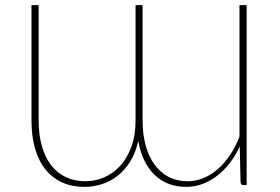

<svg xmlns="http://www.w3.org/2000/svg" viewBox="-20 -723 1095 750"><path d="M943.5 -703V0H932Q925 0 922.5 -3.2Q920 -6.5 919.5 -14.5L916.5 -151Q900.5 -116 878.2 -87Q856 -58 829 -37Q802 -16 771.2 -4.5Q740.5 7 708 7Q632 7 583.8 -40Q535.5 -87 520 -172.5Q510 -126.5 489 -92.8Q468 -59 440 -36.8Q412 -14.5 378.5 -3.8Q345 7 310 7Q262 7 223.8 -10Q185.5 -27 158.5 -60Q131.5 -93 117.2 -141.5Q103 -190 103 -253V-703H131V-253Q131 -196 143.8 -151.8Q156.5 -107.5 180 -77.2Q203.5 -47 237.5 -31Q271.5 -15 313.5 -15Q351.5 -15 387 -30.2Q422.5 -45.5 449.8 -75.5Q477 -105.5 493.2 -150Q509.5 -194.5 509.5 -253V-703H537V-253Q537 -198 549.2 -154Q561.5 -110 584.5 -79Q607.5 -48 639.8 -31.5Q672 -15 712.5 -15Q745.5 -15 775.8 -27.8Q806 -40.5 832 -63.5Q858 -86.5 879.2 -118.5Q900.5 -150.5 915.5 -189V-703Z"/></svg>

Font: Lato 2
Style: Regular
Weight: 200
Designer: Lukasz Dziedzic with Adam Twardoch and Botio Nikoltchev
Foundry: tyPoland Lukasz Dziedzic
Version: Version 2.015; 2015-08-06; http://www.latofonts.com/